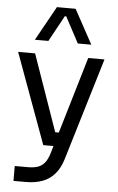

<svg xmlns="http://www.w3.org/2000/svg" viewBox="-65 -854 677 1105"><g transform="rotate(5 273.5 -301.0)"><path d="M56 208V122H133Q167 122 190.5 113.5Q214 105 229.5 85Q245 65 255 32L423 -534H517L339 57Q323 110 294 143.5Q265 177 223.5 192.5Q182 208 127 208ZM219 -12V-92H335V-12ZM209 -12 18 -534H116L299 -12ZM108 -612 218 -810H326L434 -612H356L276 -762H268L186 -612Z"/></g></svg>

Font: SVN-Sora Variable
Style: Regular
Weight: 400
Designer: Jonathan Barnbrook, Julián Moncada
Foundry: Barnbrook Fonts
Version: Version 2.000 - Viet hoa boi STYLEno.1 Fonts